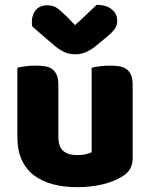

<svg xmlns="http://www.w3.org/2000/svg" viewBox="-20 -760 622 796"><path d="M52 -479Q62 -482 83.5 -485Q105 -488 128 -488Q150 -488 167.5 -485Q185 -482 197 -473Q209 -464 215.5 -448.5Q222 -433 222 -408V-193Q222 -152 242 -134.5Q262 -117 300 -117Q323 -117 337.5 -121Q352 -125 360 -129V-479Q370 -482 391.5 -485Q413 -488 436 -488Q458 -488 475.5 -485Q493 -482 505 -473Q517 -464 523.5 -448.5Q530 -433 530 -408V-104Q530 -54 488 -29Q453 -7 404.5 4.5Q356 16 299 16Q245 16 199.5 4Q154 -8 121 -33Q88 -58 70 -97.5Q52 -137 52 -193ZM291 -656Q324 -685 343 -704Q362 -723 381 -740Q420 -740 443 -721.5Q466 -703 466 -674Q466 -654 455 -639Q444 -624 418 -603L373 -566Q355 -552 335.5 -543.5Q316 -535 294 -535Q280 -535 269 -537Q258 -539 246 -544.5Q234 -550 220 -560Q206 -570 188 -586L114 -650Q113 -655 112.5 -659Q112 -663 112 -668Q112 -699 128.5 -718.5Q145 -738 176 -738Q199 -738 215 -727.5Q231 -717 257 -691Z"/></svg>

Font: Baloo Chettan
Style: Regular
Weight: 400
Designer: Maithili Shingre and Ek Type
Foundry: Ek Type
Version: Version 1.443;PS 1.000;hotconv 16.6.51;makeotf.lib2.5.65220;